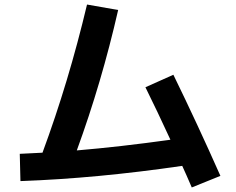

<svg xmlns="http://www.w3.org/2000/svg" viewBox="-20 -787 1040 845"><path d="M620 -403 743 -458Q848 -243 950 -13L824 38Q800 -18 782 -57Q406 -2 70 10L67 -110Q98 -111 167 -115Q282 -426 363 -767L500 -743Q427 -423 318 -125Q508 -141 730 -172Q672 -298 620 -403Z"/></svg>

Font: M PLUS 1p
Style: Bold
Weight: 700
Version: Version 1.062